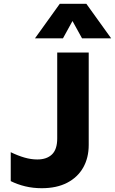

<svg xmlns="http://www.w3.org/2000/svg" viewBox="-20 -977 606 1012"><path d="M199.9 15Q154.1 15 113 5.1Q71.9 -4.8 36.6 -22.4V-174.8Q75.1 -156.2 109.4 -146.4Q143.8 -136.5 176.9 -136.5Q226.4 -136.5 254 -163.1Q281.6 -189.6 281.6 -247.5V-700H447.6V-213.2Q447.6 -145.2 418.6 -93.9Q389.5 -42.6 334.2 -13.8Q278.9 15 199.9 15ZM164.4 -775 295.1 -957H435.1L565.9 -775H412.4L362.1 -866.2L311.9 -775Z"/></svg>

Font: Geologica-Sharp
Style: Regular
Weight: 100
Designer: Sindre Bremnes, Frode Helland
Foundry: Monokrom Skriftforlag AS
Version: Version 1.010;gftools[0.9.28]